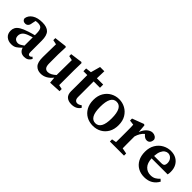

<svg xmlns="http://www.w3.org/2000/svg" viewBox="181 -1596 2589 2589"><g transform="rotate(45 1475.5 -301.5)"><path d="M415 12Q375 12 350 -8Q325 -28 316 -63Q279 -25 249 -5.5Q219 14 171 14Q115 14 76.5 -18.5Q38 -51 38 -112Q38 -144 53 -171.5Q68 -199 106.5 -223Q145 -247 217 -270Q237 -277 262 -284Q287 -291 313 -298V-326Q313 -396 293.5 -420.5Q274 -445 225 -445Q216 -445 205.5 -444Q195 -443 184 -441L172 -386Q168 -350 151 -333Q134 -316 109 -316Q61 -316 53 -361Q62 -421 117.5 -457Q173 -493 264 -493Q351 -493 391 -451.5Q431 -410 431 -312V-94Q431 -49 460 -49Q479 -49 495 -71L518 -51Q500 -17 475.5 -2.5Q451 12 415 12ZM155 -133Q155 -94 175.5 -76.5Q196 -59 226 -59Q243 -59 260 -67Q277 -75 313 -100V-258Q292 -251 273.5 -245Q255 -239 242 -234Q192 -214 173.5 -188Q155 -162 155 -133Z M911 9 903 -79Q830 14 733 14Q671 14 633.5 -26.5Q596 -67 597 -166L601 -413L536 -427V-466L711 -487L723 -476L718 -336V-170Q718 -114 735.5 -91.5Q753 -69 786 -69Q814 -69 843.5 -85Q873 -101 900 -126L903 -413L840 -427V-464L1011 -487L1024 -476L1021 -336V-54L1082 -41V0Z M1320 14Q1260 14 1226 -16Q1192 -46 1192 -112Q1192 -135 1192.5 -155.5Q1193 -176 1193 -205V-418H1119V-470L1200 -480L1238 -617H1319L1315 -479H1435V-418H1314V-123Q1314 -86 1328.5 -69Q1343 -52 1367 -52Q1394 -52 1428 -77L1452 -52Q1433 -21 1400 -3.5Q1367 14 1320 14Z M1728 14Q1660 14 1605.5 -16Q1551 -46 1519 -103Q1487 -160 1487 -239Q1487 -319 1520.5 -376Q1554 -433 1609 -463Q1664 -493 1728 -493Q1792 -493 1847 -463Q1902 -433 1936 -376.5Q1970 -320 1970 -239Q1970 -159 1937.5 -102.5Q1905 -46 1850.5 -16Q1796 14 1728 14ZM1728 -35Q1782 -35 1810.5 -85Q1839 -135 1839 -238Q1839 -444 1728 -444Q1618 -444 1618 -238Q1618 -135 1646 -85Q1674 -35 1728 -35Z M2042 0V-41L2106 -53Q2107 -91 2107 -134.5Q2107 -178 2107 -210V-263Q2107 -304 2106.5 -328.5Q2106 -353 2104 -383L2034 -392V-430L2201 -493L2217 -483L2227 -365Q2250 -427 2289 -460Q2328 -493 2367 -493Q2394 -493 2416.5 -479Q2439 -465 2446 -439Q2445 -402 2428 -381.5Q2411 -361 2381 -361Q2345 -361 2313 -397L2304 -407Q2251 -363 2228 -283V-210Q2228 -179 2228 -136.5Q2228 -94 2229 -57L2311 -41V0Z M2709 -445Q2685 -445 2661.5 -429.5Q2638 -414 2621.5 -379Q2605 -344 2601 -284H2738Q2774 -284 2786 -299Q2798 -314 2798 -341Q2798 -387 2772 -416Q2746 -445 2709 -445ZM2709 14Q2639 14 2586 -16Q2533 -46 2503 -102.5Q2473 -159 2473 -237Q2473 -317 2507.5 -374.5Q2542 -432 2597.5 -462.5Q2653 -493 2716 -493Q2775 -493 2819 -468Q2863 -443 2887.5 -398Q2912 -353 2912 -292Q2912 -260 2906 -237H2600Q2604 -151 2645.5 -108Q2687 -65 2750 -65Q2794 -65 2824.5 -82.5Q2855 -100 2880 -128L2909 -102Q2880 -47 2829.5 -16.5Q2779 14 2709 14Z"/></g></svg>

Font: Source Serif Pro Semibold
Style: Regular
Weight: 600
Designer: Frank Grießhammer
Foundry: Adobe Systems Incorporated
Version: Version 3.000;hotconv 1.0.109;makeotfexe 2.5.65596